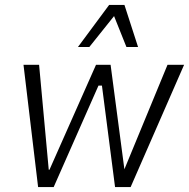

<svg xmlns="http://www.w3.org/2000/svg" viewBox="-20 -756 764 776"><path d="M134 0 75 -494H138L177 -70H180L368 -494H427L483 -70H482L657 -494H724L508 0H445L392 -410H378L197 0ZM295 -566 421 -736H483L538 -566H491L441 -691L341 -566Z"/></svg>

Font: Nunito Sans 7pt Condensed Light
Style: Italic
Weight: 300
Width: 3
Italic angle: -9°
Designer: Vernon Adams
Foundry: Vernon Adams
Version: Version 3.101;gftools[0.9.27]